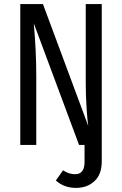

<svg xmlns="http://www.w3.org/2000/svg" viewBox="-20 -708 596 938"><path d="M398.9 -688H477.1V81.1Q477.1 143.6 441.7 176.8Q406.2 210 351.1 210Q293 210 252.9 173.8L288.1 124Q316.4 143.1 347.2 143.1Q393.1 143.1 393.1 83V0H366.2L145 -594.2Q157.2 -459 157.2 -337.9V0H79.1V-688H189.9L411.1 -92.8Q407.7 -110.8 403.3 -175.5Q398.9 -240.2 398.9 -298.8Z"/></svg>

Font: Fira Sans Compressed Book
Style: Regular
Weight: 350
Width: 1
Designer: Carrois Corporate & Edenspiekermann AG
Foundry: Carrois Corporate GbR & Edenspiekermann AG
Version: Version 4.203;PS 004.203;hotconv 1.0.88;makeotf.lib2.5.64775